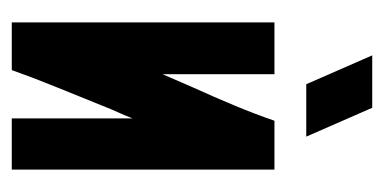

<svg xmlns="http://www.w3.org/2000/svg" viewBox="-183 -471 652 326"><g transform="rotate(90 143.0 -308.0)"><path d="M181 -2V-207Q176 -194 170.5 -182Q165 -170 160 -157Q143 -115 127 -75.5Q111 -36 99 -2H18V-448H106V-258Q112 -272 117.5 -284.5Q123 -297 129 -311Q145 -346 159.5 -381Q174 -416 185 -448H268V-2ZM163 -614 212 -502H123L74 -614Z"/></g></svg>

Font: Fundamental  Brigade Condensed
Style: Regular
Weight: 400
Width: 3
Designer: Peter Wiegel, original typeface by Carl Albert Fahrenwaldt 1901
Foundry: Peter Wiegel
Version: Version 0.000 2012 initial release